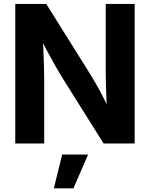

<svg xmlns="http://www.w3.org/2000/svg" viewBox="-20 -748 782 1001"><path d="M59.6 0V-727.5H221.2L453.1 -356.9Q466.8 -335 484.1 -304.4Q501.5 -273.9 520 -237.3Q538.6 -200.7 556.2 -161.6L540 -140.1Q537.6 -176.3 535.4 -220.7Q533.2 -265.1 532.2 -305.9Q531.2 -346.7 531.2 -372.1V-727.5H682.1V0H520L309.6 -335.4Q292 -363.8 272 -398.4Q252 -433.1 229 -476.3Q206.1 -519.5 178.2 -572.3L201.2 -582Q204.6 -528.8 206.5 -481Q208.5 -433.1 209.5 -395.8Q210.4 -358.4 210.4 -335.9V0ZM260.7 233.9 304.2 57.6H439.5L362.8 233.9Z"/></svg>

Font: Inter 24pt
Style: Bold
Weight: 700
Designer: Rasmus Andersson
Foundry: rsms
Version: Version 4.001;git-66647c0bb